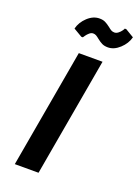

<svg xmlns="http://www.w3.org/2000/svg" viewBox="-170 -992 775 1065"><g transform="rotate(20 217.5 -460.0)"><path d="M60 0 183 -700H323L200 0ZM435 -885Q425 -846 392 -815.5Q359 -785 323 -785Q302 -785 288 -792Q274 -799 259 -811Q247 -821 239 -825.5Q231 -830 221 -830Q210 -830 199.5 -821Q189 -812 182.5 -802.5Q176 -793 174 -790H165L114 -820Q124 -860 156.5 -890Q189 -920 226 -920Q246 -920 259.5 -913.5Q273 -907 290 -894Q302 -884 310 -879.5Q318 -875 329 -875Q340 -875 351 -883.5Q362 -892 369.5 -903Q377 -914 376 -915H385Z"/></g></svg>

Font: Scada
Style: Bold Italic
Weight: 700
Italic angle: -10°
Version: Version 4.000